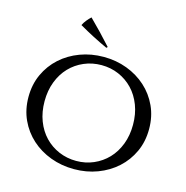

<svg xmlns="http://www.w3.org/2000/svg" viewBox="-117 -914 1008 1038"><g transform="rotate(15 387.0 -394.5)"><path d="M388 -665Q307 -702 226 -749Q234 -765 245 -778.5Q256 -792 268 -803Q331 -741 394 -671ZM388 -614Q458 -614 519 -591Q580 -568 626 -526.5Q672 -485 698.5 -427.5Q725 -370 725 -300Q725 -230 698.5 -172.5Q672 -115 626 -73.5Q580 -32 519 -9Q458 14 388 14Q318 14 256.5 -9Q195 -32 149 -73.5Q103 -115 76.5 -172.5Q50 -230 50 -300Q50 -370 76.5 -427.5Q103 -485 149 -526.5Q195 -568 256.5 -591Q318 -614 388 -614ZM388 -32Q440 -32 485 -51.5Q530 -71 563.5 -106Q597 -141 616 -190.5Q635 -240 635 -300Q635 -360 616 -409.5Q597 -459 563.5 -494Q530 -529 485 -548.5Q440 -568 388 -568Q336 -568 290.5 -548.5Q245 -529 211.5 -494Q178 -459 159 -409.5Q140 -360 140 -300Q140 -240 159 -190.5Q178 -141 211.5 -106Q245 -71 290.5 -51.5Q336 -32 388 -32Z"/></g></svg>

Font: Constantine
Style: Regular
Weight: 400
Designer: Dukom Design
Version: Version 1.001;PS 001.001;hotconv 1.0.56;makeotf.lib2.0.21325